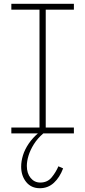

<svg xmlns="http://www.w3.org/2000/svg" viewBox="-20 -706 451 1016"><path d="M189 -18V-672H222V-18ZM40 0V-31H371V0ZM40 -655V-686H371V-655ZM191 290Q145 290 118.5 257Q92 224 92 176Q92 147 101.5 116Q111 85 132 54Q153 23 186 -5L209 0Q178 27 159 57.5Q140 88 131 117.5Q122 147 122 172Q122 211 142 235.5Q162 260 193 260Q231 260 253.5 232.5Q276 205 289 174L314 185Q296 233 265 261.5Q234 290 191 290Z"/></svg>

Font: BioRhyme ExtraLight
Style: Regular
Weight: 250
Designer: Aoife Mooney
Foundry: Aoife Mooney Type
Version: Version 1.600;gftools[0.9.33]